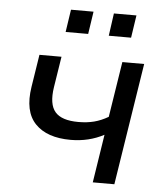

<svg xmlns="http://www.w3.org/2000/svg" viewBox="-51 -744 670 789"><g transform="rotate(5 284.0 -349.5)"><path d="M361 0 392 -199Q330 -166 255 -166Q157 -166 108.5 -216.5Q60 -267 76 -369L97 -503H188L168 -376Q157 -305 184 -273.5Q211 -242 280 -242Q316 -242 345 -249.5Q374 -257 403 -274L439 -503H529L450 0ZM374 -606 387 -699H480L466 -606ZM196 -606 210 -699H303L289 -606Z"/></g></svg>

Font: Mulish Medium
Style: Italic
Weight: 500
Italic angle: -9°
Designer: Vernon Adams
Foundry: Vernon Adams
Version: Version 3.603; ttfautohint (v1.8.3)